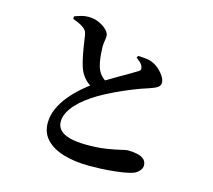

<svg xmlns="http://www.w3.org/2000/svg" viewBox="-115 -930 1230 1110"><g transform="rotate(15 500.0 -374.5)"><path d="M611.2 -635.1 617.5 -646.6Q644.3 -645.5 667.9 -642.8Q691.4 -640.1 709.7 -630.5Q730.4 -621.2 748.6 -604.2Q766.8 -587.1 778.6 -567.9Q790.5 -548.7 790.5 -531.9Q790.5 -514.6 775.4 -503.8Q760.3 -493 724.3 -481.3Q686.1 -469.8 637.7 -450.4Q589.4 -431.1 540.5 -408Q491.7 -384.9 450.2 -360.8Q417.1 -341.1 387 -318.5Q356.9 -295.8 333.5 -270.4Q310.2 -245 296.8 -218.4Q283.3 -191.8 283.3 -164Q283.3 -134.3 302.9 -113.9Q322.4 -93.5 362.3 -83.1Q402.2 -72.7 463.1 -72.7Q532.2 -72.7 581.5 -80.7Q630.9 -88.6 661.2 -96.2Q691.4 -103.8 701.6 -103.8Q731.4 -103.8 757 -98.4Q782.6 -93 798.2 -79.6Q813.8 -66.1 813.8 -42Q813.8 -25.9 800.4 -10.6Q787.1 4.8 766.5 12.9Q745.8 20.5 707.6 26.6Q669.4 32.7 618.9 36.7Q568.4 40.7 509.1 40.7Q422.6 40.7 355.7 21.2Q288.9 1.8 250.7 -37.8Q212.5 -77.4 212.5 -137.4Q212.5 -182.5 231.4 -224.2Q250.3 -266 280.5 -302.8Q310.8 -339.6 345 -369.6Q379.2 -399.6 408.9 -421.1Q436.6 -440.3 472 -461.8Q507.4 -483.4 542 -503.2Q576.6 -523 603.6 -538.8Q630.5 -554.5 642 -562Q651.6 -567.3 653.5 -574Q655.4 -580.8 651.9 -590.8Q647 -604.8 634.8 -615.4Q622.6 -626 611.2 -635.1ZM199.5 -771Q219.5 -778.9 240.3 -784.7Q261.1 -790.4 282.5 -790.4Q316.9 -790.4 346 -777.1Q375.1 -763.7 393.1 -745.6Q411.1 -727.4 411.1 -710.8Q411.4 -695.9 408 -678.8Q404.6 -661.7 404.9 -642.5Q405.1 -622.8 407.1 -599.8Q409 -576.9 413.2 -554.6Q417.5 -532.4 423.5 -516.2Q434 -491.1 450.9 -474.6Q467.9 -458.1 491.8 -447.6L415.9 -399.1Q386.2 -411 366.5 -431.3Q346.7 -451.6 334 -477.5Q323.1 -500.8 314.7 -537Q306.4 -573.2 300.2 -612.1Q294.1 -650.9 289.6 -681.6Q287.1 -699.2 279.9 -709.3Q272.7 -719.5 257.7 -729.3Q246.2 -736.7 230.5 -743.7Q214.9 -750.7 199.8 -756Z"/></g></svg>

Font: Early Summer Mincho VF
Style: Regular
Weight: 250
Designer: GuiWonder
Version: Version 1.002